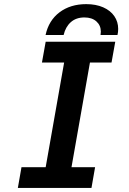

<svg xmlns="http://www.w3.org/2000/svg" viewBox="-20 -932 640 952"><path d="M86.5 -103H206.5L298 -622H188L206.5 -725H551.5L533 -622H426L334.5 -103H451.5L433.5 0H68.5ZM407.5 -911.5Q455.5 -911.5 491.5 -895.8Q527.5 -880 546.8 -852Q566 -824 566 -788.5Q566 -773 562.5 -758.5H478.5Q480 -767 480 -775Q480 -806 458 -825.8Q436 -845.5 398.5 -845.5Q357.5 -845.5 331.2 -822.2Q305 -799 295.5 -758.5H206Q221.5 -830.5 275.2 -871Q329 -911.5 407.5 -911.5Z"/></svg>

Font: JuliaMono
Style: Bold Italic
Weight: 700
Italic angle: -9°
Monospace: yes
Designer: cormullion
Foundry: corm
Version: Version 0.057; ttfautohint (v1.8.4)